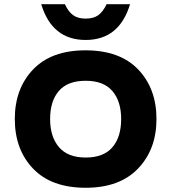

<svg xmlns="http://www.w3.org/2000/svg" viewBox="-20 -878 810 908"><path d="M553 -315Q553 -399 511.5 -447.5Q470 -496 385 -496Q300 -496 258.5 -448Q217 -400 217 -315Q217 -231 259 -182Q301 -133 385 -133Q470 -133 511.5 -181.5Q553 -230 553 -315ZM720 -315Q720 -172 633 -81Q546 10 385 10Q223 10 136.5 -80.5Q50 -171 50 -315Q50 -459 136.5 -549.5Q223 -640 384 -640Q547 -640 633.5 -549.5Q720 -459 720 -315ZM484 -858H595Q544 -689 385 -689Q226 -689 175 -858H287Q303 -823 325.5 -806.5Q348 -790 385 -790Q422 -790 444.5 -806Q467 -822 484 -858Z"/></svg>

Font: Sinkin Sans 700 Bold
Style: Bold
Weight: 700
Designer: Keith Bates
Foundry: K-Type
Version: Sinkin Sans (version 1.0)  by Keith Bates   •   © 2014   www